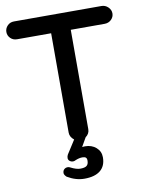

<svg xmlns="http://www.w3.org/2000/svg" viewBox="-98 -758 791 1050"><g transform="rotate(-10 297.5 -233.0)"><path d="M592 -640Q592 -620 577 -605.5Q562 -591 540 -591H352V-39Q352 -14 330 2L302 51Q307 50 318 50Q355 50 379.5 71.5Q404 93 404 126Q404 174 373.5 199Q343 224 285 224Q237 224 190 196Q177 184 177 174Q177 161 185 153.5Q193 146 205 146Q212 146 219 150Q250 166 272 166Q297 166 307.5 157.5Q318 149 318 129Q318 117 312 112Q306 107 293 107Q275 107 254 116Q247 120 240 120Q229 120 221 113.5Q213 107 213 97Q213 87 218 78L266 3Q243 -15 243 -39V-591H54Q32 -591 17.5 -605.5Q3 -620 3 -640Q3 -660 17.5 -675Q32 -690 54 -690H540Q561 -690 576.5 -675Q592 -660 592 -640Z"/></g></svg>

Font: 寒蝉全圆体 Bold
Style: Regular
Weight: 700
Designer: Warren2060
      Designed by Motoya company      

      [Varela Round]
      Joe Prince(Latin component); Avraham Cornf
Foundry: ChillType
Version: Version 3.200